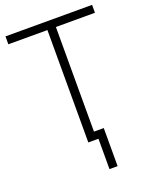

<svg xmlns="http://www.w3.org/2000/svg" viewBox="-163 -802 849 1071"><g transform="rotate(-20 262.0 -267.0)"><path d="M4.9 -667V-713.9H519V-667H287.1V-45.9H345.2V180.2H296.9V0H236.8V-667Z"/></g></svg>

Font: Open Sans Light
Style: Regular
Weight: 300
Foundry: Ascender Corporation
Version: Version 1.10